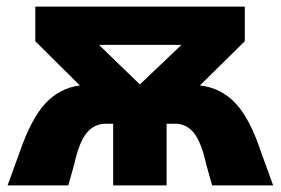

<svg xmlns="http://www.w3.org/2000/svg" viewBox="-20 -562 851 582"><path d="M808 0H623L605 -64Q590 -132 567.5 -159.5Q545 -187 510 -187H485V0H323V-187H301Q266 -187 243 -159.5Q220 -132 205 -64L187 0H3L40 -102Q75 -203 118 -249Q161 -295 222 -303L87 -437V-542H722V-437L586 -303Q649 -296 693 -250Q737 -204 771 -102ZM280 -426 404 -306 530 -426Z"/></svg>

Font: Montserrat Alternates ExtraBold
Style: Regular
Weight: 800
Designer: Julieta Ulanovsky
Foundry: Julieta Ulanovsky
Version: Version 7.200